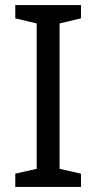

<svg xmlns="http://www.w3.org/2000/svg" viewBox="-20 -734 379 754"><path d="M298 0H40V-52L124 -71V-642L40 -662V-714H298V-662L214 -642V-71L298 -52Z"/></svg>

Font: Noto Sans Syloti Nagri
Style: Regular
Weight: 400
Designer: Monotype Design Team
Foundry: Monotype Imaging Inc.
Version: Version 2.003; ttfautohint (v1.8.4.7-5d5b)